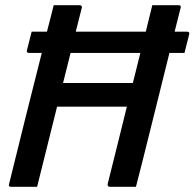

<svg xmlns="http://www.w3.org/2000/svg" viewBox="-20 -720 750 740"><path d="M504 0H403Q398 0 396 -3.5Q394 -7 395 -11Q413 -85 432 -159.5Q451 -234 469 -309H200Q181 -232 161.5 -154.5Q142 -77 123 0H23Q11 0 15 -11Q46 -137 77.5 -263.5Q109 -390 141 -516H92Q81 -516 84 -527Q89 -546 93 -562.5Q97 -579 102 -598H161Q168 -623 174 -648.5Q180 -674 187 -700H287Q292 -700 294.5 -696.5Q297 -693 295 -689Q289 -666 283.5 -643.5Q278 -621 272 -598H542Q548 -624 554.5 -649.5Q561 -675 567 -700H668Q680 -700 676 -689Q670 -666 664.5 -643.5Q659 -621 653 -598H701Q712 -598 709 -587Q704 -568 700 -551.5Q696 -535 691 -516H633Q608 -413 582 -310.5Q556 -208 531 -106Q524 -78 517 -51Q510 -24 504 0ZM252 -516Q245 -487 237.5 -458Q230 -429 223 -400H492Q499 -429 506.5 -458Q514 -487 521 -516Z"/></svg>

Font: Recursive Sn Lnr St Med
Style: Italic
Weight: 500
Italic angle: -15°
Version: Version 1.079;hotconv 1.0.112;makeotfexe 2.5.65598; ttfautoh